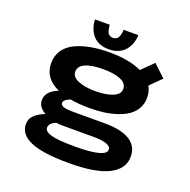

<svg xmlns="http://www.w3.org/2000/svg" viewBox="-149 -814 1148 1160"><g transform="rotate(20 425.0 -234.0)"><path d="M545 -669Q545 -644.5 537.2 -620.5Q529.5 -596.5 514 -575.2Q498.5 -554 470.2 -540.8Q442 -527.5 405 -527.5Q368 -527.5 340.2 -540.8Q312.5 -554 297.2 -575.5Q282 -597 274.5 -620.8Q267 -644.5 267 -669H361.5Q361.5 -661 362.8 -652.5Q364 -644 367.8 -630.8Q371.5 -617.5 381.2 -609.2Q391 -601 406 -601Q421 -601 431 -609.2Q441 -617.5 444.8 -630.5Q448.5 -643.5 449.5 -652Q450.5 -660.5 450.5 -669ZM417 -154Q349 -154 294 -164Q252 -147.5 252 -127.5Q252 -99 325.5 -99H537Q641.5 -99 697.5 -65Q753.5 -31 753.5 37Q753.5 115.5 670.2 158.2Q587 201 413.5 201Q245 201 167.8 167.2Q90.5 133.5 90.5 67.5Q90.5 32 117.2 8Q144 -16 181 -29Q131.5 -58.5 131.5 -99.5Q131.5 -160 209 -189Q108 -233.5 108 -331Q108 -379.5 133 -415.5Q158 -451.5 202.2 -472Q246.5 -492.5 300 -502.2Q353.5 -512 417 -512Q546.5 -512 625.5 -474L699.5 -547L777.5 -474L706.5 -403.5Q724.5 -371.5 724.5 -331Q724.5 -292 706.5 -261Q688.5 -230 659.2 -210.2Q630 -190.5 589.2 -177.5Q548.5 -164.5 506.2 -159.2Q464 -154 417 -154ZM417 -262Q484.5 -262 527.8 -279.8Q571 -297.5 571 -332Q571 -368 529.8 -385.8Q488.5 -403.5 417 -403.5Q344.5 -403.5 303.5 -385.8Q262.5 -368 262.5 -332Q262.5 -297.5 305.8 -279.8Q349 -262 417 -262ZM218 44Q218 70 263 82.2Q308 94.5 414.5 94.5Q614 94.5 614 42.5Q614 1 497.5 1H299.5Q280 1 261.5 -2Q242 5 230 16.8Q218 28.5 218 44Z"/></g></svg>

Font: League Mono Wide SemiBold
Style: Regular
Weight: 600
Width: 8
Designer: Tyler Finck
Foundry: The League of Moveable Type / Tyler Finck
Version: Version 2.210